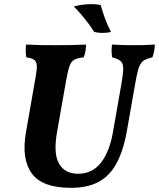

<svg xmlns="http://www.w3.org/2000/svg" viewBox="-20 -893 764 922"><path d="M319.8 9Q182.9 9 132.6 -60.2Q82.2 -129.4 104.7 -257.6L151.6 -526.3Q158.1 -561.5 156.6 -579.8Q155.1 -598.2 143.6 -606.2Q132 -614.2 106.4 -617.7Q103.9 -630.9 103.6 -646.9Q103.3 -662.8 105.4 -679Q141.4 -677 174.3 -676.5Q207.2 -676 246.2 -676Q281.8 -676 317.2 -676.5Q352.7 -677 393.3 -679Q392.8 -663.3 390.6 -648.4Q388.3 -633.4 381.7 -617.7Q352.8 -614.7 337.6 -606.7Q322.4 -598.7 314.4 -577Q306.4 -555.4 298.4 -511.1L254.6 -263.1Q235.1 -155.4 263.5 -107Q291.9 -58.6 354.4 -58.6Q423.7 -58.6 464.9 -111.9Q506.1 -165.2 522.1 -257L563.8 -494.7Q572.4 -542.9 571.7 -566.4Q571 -589.9 558.8 -600.1Q546.7 -610.3 518.7 -617.7Q516.2 -632.4 515.9 -647.3Q515.7 -662.3 517.7 -679Q549.7 -677 575.6 -676.5Q601.5 -676 621.4 -676Q649.6 -676 671.4 -676.5Q693.2 -677 723.5 -679Q723 -663.3 720.2 -647.6Q717.4 -631.9 711.9 -617.7Q690.9 -612.8 677.7 -606.6Q664.5 -600.5 656 -587.5Q647.5 -574.5 641.3 -549.9Q635 -525.4 628 -484.2L589.7 -266.5Q572.7 -169.7 539.7 -108.9Q506.7 -48 453.4 -19.5Q400.1 9 319.8 9ZM513 -740Q497.1 -735 472.7 -735Q448.2 -735 431.4 -740.5Q421.4 -757.9 405.4 -779.1Q389.4 -800.3 370.9 -822.3Q352.4 -844.3 334.4 -861.8Q362.2 -869.8 396.4 -872.4Q430.5 -875 463.4 -869Q471.4 -839.5 484 -805Q496.5 -770.4 513 -740Z"/></svg>

Font: Vollkorn
Style: Italic
Weight: 400
Italic angle: -11°
Designer: Friedrich Althausen
Foundry: Friedrich Althausen
Version: Version 5.001